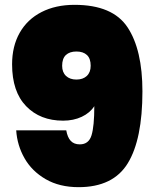

<svg xmlns="http://www.w3.org/2000/svg" viewBox="-20 -767 637 794"><path d="M254 -228Q259 -199 272.5 -184.5Q286 -170 310 -170Q347 -170 358.5 -207.5Q370 -245 370 -328Q352 -300 318 -284Q284 -268 241 -268Q146 -268 88 -328Q30 -388 30 -501Q30 -576 61.5 -631.5Q93 -687 151.5 -717Q210 -747 288 -747Q446 -747 507.5 -654Q569 -561 569 -389Q569 -191 508.5 -92Q448 7 305 7Q226 7 169 -26Q112 -59 81.5 -112.5Q51 -166 47 -228ZM296 -438Q323 -438 339 -453Q355 -468 355 -495Q355 -525 339.5 -539.5Q324 -554 296 -554Q268 -554 252.5 -539.5Q237 -525 237 -495Q237 -468 253 -453Q269 -438 296 -438Z"/></svg>

Font: Fz Poppins Black
Style: Regular
Weight: 900
Designer: Ninad Kale (Devanagari), Jonny Pinhorn (Latin)
Foundry: Indian Type Foundry
Version: Vit hóa bi Vntype.Com & FontZin.Com